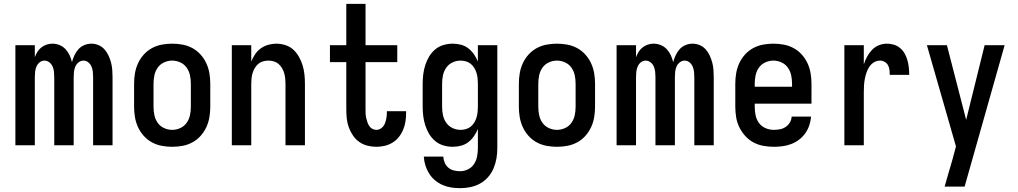

<svg xmlns="http://www.w3.org/2000/svg" viewBox="-20 -755 5290 998"><path d="M60 0V-520H161V-458Q166 -472 174.5 -485.5Q183 -499 195 -508.5Q207 -518 222 -523Q237 -528 252 -528H253Q272 -528 290 -520.5Q308 -513 321 -499Q334 -485 342 -467.5Q350 -450 354 -432Q359 -450 367 -467.5Q375 -485 387.5 -499Q400 -513 418 -520.5Q436 -528 455 -528Q474 -528 492 -520.5Q510 -513 523 -498.5Q536 -484 544 -466.5Q552 -449 557 -430.5Q562 -412 563.5 -392.5Q565 -373 565 -354V0H464V-354Q464 -368 462.5 -382Q461 -396 455.5 -409Q450 -422 439 -431Q428 -440 414 -440Q400 -440 388.5 -431Q377 -422 371.5 -409Q366 -396 364.5 -382Q363 -368 363 -354V0H262V-354Q262 -368 260.5 -382Q259 -396 253.5 -409Q248 -422 236.5 -431Q225 -440 211 -440Q197 -440 186 -431Q175 -422 169.5 -409Q164 -396 162.5 -382Q161 -368 161 -354V0Z M875 8Q848 8 821 3Q794 -2 770 -15Q746 -28 727.5 -48.5Q709 -69 697.5 -94Q686 -119 681.5 -146Q677 -173 677 -200V-320Q677 -347 681.5 -374Q686 -401 697.5 -426Q709 -451 727.5 -471.5Q746 -492 770 -505Q794 -518 821 -523Q848 -528 875 -528Q902 -528 929 -523Q956 -518 980 -505Q1004 -492 1022.5 -471.5Q1041 -451 1052.5 -426Q1064 -401 1068.5 -374Q1073 -347 1073 -320V-200Q1073 -173 1068.5 -146Q1064 -119 1052.5 -94Q1041 -69 1022.5 -48.5Q1004 -28 980 -15Q956 -2 929 3Q902 8 875 8ZM875 -80Q897 -80 917.5 -89.5Q938 -99 950.5 -117Q963 -135 967.5 -156.5Q972 -178 972 -200V-320Q972 -342 967.5 -363.5Q963 -385 950.5 -403Q938 -421 917.5 -430.5Q897 -440 875 -440Q853 -440 832.5 -430.5Q812 -421 799.5 -403Q787 -385 782.5 -363.5Q778 -342 778 -320V-200Q778 -178 782.5 -156.5Q787 -135 799.5 -117Q812 -99 832.5 -89.5Q853 -80 875 -80Z M1185 0V-520H1286V-435Q1294 -455 1306 -473Q1318 -491 1335.5 -503.5Q1353 -516 1374 -522Q1395 -528 1416 -528Q1440 -528 1463.5 -520.5Q1487 -513 1504.5 -497Q1522 -481 1534 -459.5Q1546 -438 1553 -415Q1560 -392 1562.5 -368Q1565 -344 1565 -320V0H1464V-320Q1464 -334 1462.5 -348Q1461 -362 1457 -375.5Q1453 -389 1445.5 -401.5Q1438 -414 1427.5 -423Q1417 -432 1403 -436Q1389 -440 1375 -440Q1361 -440 1347 -436Q1333 -432 1322.5 -423Q1312 -414 1304.5 -401.5Q1297 -389 1293 -375.5Q1289 -362 1287.5 -348Q1286 -334 1286 -320V0Z M1936 8Q1912 8 1889 2Q1866 -4 1847 -17.5Q1828 -31 1814.5 -51Q1801 -71 1793 -93Q1785 -115 1782.5 -138.5Q1780 -162 1780 -186V-432H1695V-520H1780V-735H1880V-520H2045V-432H1880V-186Q1880 -175 1880.5 -163.5Q1881 -152 1883.5 -141.5Q1886 -131 1889.5 -120.5Q1893 -110 1899 -100.5Q1905 -91 1915 -85.5Q1925 -80 1936 -80Q1951 -80 1963 -89.5Q1975 -99 1980.5 -113Q1986 -127 1988.5 -142Q1991 -157 1991 -172V-177H2091V-167Q2091 -145 2087.5 -123Q2084 -101 2075.5 -80.5Q2067 -60 2053 -42.5Q2039 -25 2020 -13.5Q2001 -2 1979.5 3Q1958 8 1936 8Z M2372 223Q2348 223 2325 219.5Q2302 216 2280.5 206.5Q2259 197 2241 182Q2223 167 2210.5 147Q2198 127 2191 104.5Q2184 82 2183 59H2284Q2285 75 2291.5 90.5Q2298 106 2310.5 116.5Q2323 127 2339 131Q2355 135 2372 135Q2393 135 2413 125Q2433 115 2444.5 97Q2456 79 2460 57.5Q2464 36 2464 15V-85Q2456 -65 2443.5 -47Q2431 -29 2414 -16Q2397 -3 2376 2.5Q2355 8 2333 8Q2309 8 2285 1Q2261 -6 2242 -22Q2223 -38 2210.5 -59Q2198 -80 2190.5 -103.5Q2183 -127 2180 -151.5Q2177 -176 2177 -200V-320Q2177 -344 2180 -368.5Q2183 -393 2190.5 -416.5Q2198 -440 2210.5 -461Q2223 -482 2242 -498Q2261 -514 2285 -521Q2309 -528 2333 -528Q2355 -528 2376 -522.5Q2397 -517 2414 -504Q2431 -491 2443.5 -473Q2456 -455 2464 -435V-520H2565V15Q2565 42 2560.5 68.5Q2556 95 2545.5 120Q2535 145 2517 165.5Q2499 186 2475.5 199Q2452 212 2425.5 217.5Q2399 223 2372 223ZM2374 -80Q2388 -80 2402 -84Q2416 -88 2427 -97Q2438 -106 2445.5 -118.5Q2453 -131 2457 -144.5Q2461 -158 2462.5 -172Q2464 -186 2464 -200V-320Q2464 -334 2462.5 -348Q2461 -362 2457 -375.5Q2453 -389 2445.5 -401.5Q2438 -414 2427 -423Q2416 -432 2402 -436Q2388 -440 2374 -440Q2352 -440 2332 -430.5Q2312 -421 2299.5 -403Q2287 -385 2282.5 -363.5Q2278 -342 2278 -320V-200Q2278 -178 2282.5 -156.5Q2287 -135 2299.5 -117Q2312 -99 2332 -89.5Q2352 -80 2374 -80Z M2875 8Q2848 8 2821 3Q2794 -2 2770 -15Q2746 -28 2727.5 -48.5Q2709 -69 2697.5 -94Q2686 -119 2681.5 -146Q2677 -173 2677 -200V-320Q2677 -347 2681.5 -374Q2686 -401 2697.5 -426Q2709 -451 2727.5 -471.5Q2746 -492 2770 -505Q2794 -518 2821 -523Q2848 -528 2875 -528Q2902 -528 2929 -523Q2956 -518 2980 -505Q3004 -492 3022.5 -471.5Q3041 -451 3052.5 -426Q3064 -401 3068.5 -374Q3073 -347 3073 -320V-200Q3073 -173 3068.5 -146Q3064 -119 3052.5 -94Q3041 -69 3022.5 -48.5Q3004 -28 2980 -15Q2956 -2 2929 3Q2902 8 2875 8ZM2875 -80Q2897 -80 2917.5 -89.5Q2938 -99 2950.5 -117Q2963 -135 2967.5 -156.5Q2972 -178 2972 -200V-320Q2972 -342 2967.5 -363.5Q2963 -385 2950.5 -403Q2938 -421 2917.5 -430.5Q2897 -440 2875 -440Q2853 -440 2832.5 -430.5Q2812 -421 2799.5 -403Q2787 -385 2782.5 -363.5Q2778 -342 2778 -320V-200Q2778 -178 2782.5 -156.5Q2787 -135 2799.5 -117Q2812 -99 2832.5 -89.5Q2853 -80 2875 -80Z M3185 0V-520H3286V-458Q3291 -472 3299.5 -485.5Q3308 -499 3320 -508.5Q3332 -518 3347 -523Q3362 -528 3377 -528H3378Q3397 -528 3415 -520.5Q3433 -513 3446 -499Q3459 -485 3467 -467.5Q3475 -450 3479 -432Q3484 -450 3492 -467.5Q3500 -485 3512.5 -499Q3525 -513 3543 -520.5Q3561 -528 3580 -528Q3599 -528 3617 -520.5Q3635 -513 3648 -498.5Q3661 -484 3669 -466.5Q3677 -449 3682 -430.5Q3687 -412 3688.5 -392.5Q3690 -373 3690 -354V0H3589V-354Q3589 -368 3587.5 -382Q3586 -396 3580.5 -409Q3575 -422 3564 -431Q3553 -440 3539 -440Q3525 -440 3513.5 -431Q3502 -422 3496.5 -409Q3491 -396 3489.5 -382Q3488 -368 3488 -354V0H3387V-354Q3387 -368 3385.5 -382Q3384 -396 3378.5 -409Q3373 -422 3361.5 -431Q3350 -440 3336 -440Q3322 -440 3311 -431Q3300 -422 3294.5 -409Q3289 -396 3287.5 -382Q3286 -368 3286 -354V0Z M4002 8Q3975 8 3947.5 3Q3920 -2 3896 -15Q3872 -28 3853.5 -48.5Q3835 -69 3823 -93.5Q3811 -118 3806.5 -145.5Q3802 -173 3802 -200V-320Q3802 -347 3806.5 -374Q3811 -401 3822.5 -426Q3834 -451 3852.5 -471.5Q3871 -492 3895 -505Q3919 -518 3946 -523Q3973 -528 4000 -528Q4027 -528 4054 -523Q4081 -518 4105 -505Q4129 -492 4147.5 -471.5Q4166 -451 4177.5 -426Q4189 -401 4193.5 -374Q4198 -347 4198 -320V-216H3903V-200Q3903 -178 3907.5 -156Q3912 -134 3925 -116Q3938 -98 3959 -89Q3980 -80 4002 -80Q4018 -80 4034 -83Q4050 -86 4063.5 -95Q4077 -104 4085.5 -118Q4094 -132 4095 -149H4196Q4194 -125 4186.5 -103Q4179 -81 4165.5 -62Q4152 -43 4133.5 -29Q4115 -15 4093 -6.5Q4071 2 4048 5Q4025 8 4002 8ZM4097 -304V-320Q4097 -342 4092.5 -363.5Q4088 -385 4075.5 -403Q4063 -421 4042.5 -430.5Q4022 -440 4000 -440Q3978 -440 3957.5 -430.5Q3937 -421 3924.5 -403Q3912 -385 3907.5 -363.5Q3903 -342 3903 -320V-304Z M4369 0V-520H4470V-420Q4476 -440 4486.5 -459.5Q4497 -479 4512 -495Q4527 -511 4547.5 -519.5Q4568 -528 4590 -528Q4609 -528 4627 -522.5Q4645 -517 4659.5 -504.5Q4674 -492 4683 -475.5Q4692 -459 4697 -441Q4702 -423 4704 -404Q4706 -385 4706 -366H4605Q4605 -379 4603.5 -391.5Q4602 -404 4596 -415.5Q4590 -427 4578.5 -433.5Q4567 -440 4555 -440Q4537 -440 4522.5 -431Q4508 -422 4498.5 -407.5Q4489 -393 4483.5 -376.5Q4478 -360 4475 -343.5Q4472 -327 4471 -310Q4470 -293 4470 -276V0Z M4890 215Q4900 180 4910 145.5Q4920 111 4930 77L4949 6L4798 -520H4902L5002 -132L5098 -520H5202L4994 215Z"/></svg>

Font: Iosevka Custom Semibold
Style: Regular
Weight: 600
Designer: Belleve Invis
Foundry: Belleve Invis
Version: Version 27.0.2; ttfautohint (v1.8.4)